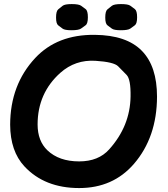

<svg xmlns="http://www.w3.org/2000/svg" viewBox="-20 -910 838 960"><path d="M457.5 -606Q549.3 -600.1 570.6 -578.6Q591.8 -557.1 613 -535.4Q634.3 -513.7 632.8 -426.8Q630.4 -279.3 525.9 -163.1Q472.2 -103 376 -103Q274.9 -103 216.8 -158.7Q168 -205.6 168 -287.6Q168 -444.3 281.7 -545.9Q356.4 -612.3 457.5 -606ZM156.2 -620.1Q31.2 -486.3 30.8 -286.6Q31.2 -154.3 102.1 -78.1Q203.1 30.3 376 30.3Q544.9 30.3 649.4 -90.3Q764.6 -223.6 765.1 -426.8Q765.1 -578.1 689.9 -655.3Q613.3 -734.4 453.6 -735.8Q266.1 -737.8 156.2 -620.1ZM585 -889.6Q550.3 -889.6 539.3 -880.9Q528.3 -872.1 517.3 -863.3Q506.3 -854.5 506.3 -822.3Q506.3 -791.5 517.3 -783.4Q528.3 -775.4 539.1 -767.1Q549.8 -758.8 584 -758.8Q620.1 -758.8 631.6 -767.1Q643.1 -775.4 654.3 -783.7Q665.5 -792 665.5 -823.7Q665.5 -856 654.3 -864.5Q643.1 -873 631.8 -881.3Q620.6 -889.6 585 -889.6ZM338.4 -889.6Q303.7 -889.6 293 -880.9Q282.2 -872.1 271.2 -863.3Q260.3 -854.5 260.3 -822.3Q260.3 -791.5 271 -783.4Q281.7 -775.4 292.5 -767.1Q303.2 -758.8 337.4 -758.8Q373.5 -758.8 385 -767.1Q396.5 -775.4 408 -783.7Q419.4 -792 419.4 -823.7Q419.4 -856 408.2 -864.5Q397 -873 385.5 -881.3Q374 -889.6 338.4 -889.6Z"/></svg>

Font: Comic Relief
Style: Bold
Weight: 700
Designer: Jeff Davis
Foundry: Loudifier
Version: Version 1.200; ttfautohint (v1.8.4.7-5d5b)